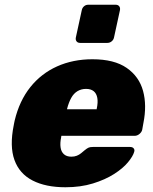

<svg xmlns="http://www.w3.org/2000/svg" viewBox="-20 -780 647 810"><path d="M256 10Q173 10 117.5 -18.5Q62 -47 41 -105Q20 -163 38 -252Q39 -256 40 -262.5Q41 -269 42 -272Q62 -355 108 -412.5Q154 -470 221 -500Q288 -530 370 -530Q462 -530 514.5 -493.5Q567 -457 583.5 -396.5Q600 -336 585 -261L580 -233Q578 -223 568.5 -215Q559 -207 548 -207H239Q239 -207 238.5 -205Q238 -203 238 -201Q233 -177 235.5 -158.5Q238 -140 249.5 -129.5Q261 -119 281 -119Q294 -119 304 -123Q314 -127 322 -133.5Q330 -140 337 -146Q348 -155 354.5 -157.5Q361 -160 372 -160H529Q539 -160 544 -154Q549 -148 546 -139Q541 -121 520 -95.5Q499 -70 461.5 -46Q424 -22 372 -6Q320 10 256 10ZM263 -319H388V-321Q394 -348 390.5 -367Q387 -386 375 -395.5Q363 -405 343 -405Q323 -405 307 -395.5Q291 -386 280.5 -367Q270 -348 263 -321ZM318 -599Q308 -599 303 -605.5Q298 -612 300 -622L325 -737Q327 -747 334.5 -753.5Q342 -760 352 -760H468Q478 -760 483 -753.5Q488 -747 486 -737L461 -622Q459 -612 451 -605.5Q443 -599 433 -599Z"/></svg>

Font: Rubik ExtraBold
Style: Italic
Weight: 800
Italic angle: -12°
Designer: Hubert and Fischer
Foundry: Hubert and Fischer
Version: Version 2.300;gftools[0.9.30]